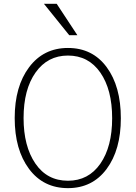

<svg xmlns="http://www.w3.org/2000/svg" viewBox="-20 -976 716 1014"><path d="M57.6 -352.5Q57.6 -519.5 133.8 -621.1Q210 -722.7 338.9 -722.7Q468.8 -722.7 543.5 -621.1Q618.2 -519.5 618.2 -351.6Q618.2 -184.6 543 -83.5Q467.8 17.6 338.9 17.6Q209 17.6 133.3 -84Q57.6 -185.5 57.6 -352.5ZM104.5 -352.5Q104.5 -204.1 166.5 -112.8Q228.5 -21.5 338.9 -21.5Q447.3 -21.5 509.8 -111.3Q572.3 -201.2 572.3 -351.6Q572.3 -502.9 509.8 -592.8Q447.3 -682.6 338.9 -682.6Q231.4 -682.6 168 -593.3Q104.5 -503.9 104.5 -352.5ZM211.9 -956.1H279.3L388.7 -790H345.7Z"/></svg>

Font: Gothic A1 ExtraLight
Style: Regular
Weight: 275
Designer: HanYang I&C Co.,Ltd.
Foundry: HanYang I&C Co.,Ltd.
Version: Version 2.50